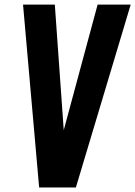

<svg xmlns="http://www.w3.org/2000/svg" viewBox="-20 -830 599 850"><path d="M153.3 0 82 -809.6H222.7L262.2 -253.9L412.1 -809.6H558.6L315.9 0Z"/></svg>

Font: Oswald
Style: Demi-Bold
Weight: 600
Designer: Vernon Adams
Foundry: Vernon Adams
Version: 3.0; ttfautohint (v0.94.23-7a4d-dirty) -l 8 -r 50 -G 200 -x 